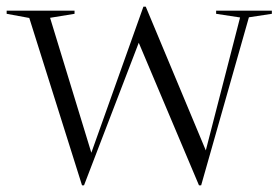

<svg xmlns="http://www.w3.org/2000/svg" viewBox="-24 -544 838 577"><path d="M697.5 -491.5 625.5 -502.5V-512H793V-502.5L724 -492L580.5 13H574L393 -415.5L228.5 13H222.5L64 -490L-4 -502.5V-512H200V-502.5L126.5 -490.5L250.5 -85L407 -524H414L594.5 -92Z"/></svg>

Font: Newsreader Display Light
Style: Regular
Weight: 300
Designer: Hugues Gentile
Foundry: Production Type
Version: Version 1.001